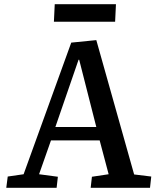

<svg xmlns="http://www.w3.org/2000/svg" viewBox="-20 -899 744 919"><path d="M441 -707 622 -64 704 -54 698 0H414L420 -53L500 -65L457 -227H224L167 -65L257 -53L251 0H10L17 -54L93 -65L321 -695ZM245 -291H441L359 -613H356ZM242 -879H535L531 -795H238Z"/></svg>

Font: Literata 12pt Medium
Style: Italic
Weight: 500
Italic angle: -2°
Designer: Latin by Veronika Burian and Jose Scaglione. Greek by Irene Vlachou. Cyrillic by Vera Evstafieva
Foundry: TypeTogether
Version: Version 3.002